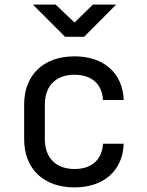

<svg xmlns="http://www.w3.org/2000/svg" viewBox="-20 -805 640 835"><path d="M346 -645 485 -785H384L304 -707L222 -785H123L263 -645ZM304 10C431 10 514 -63 518 -180H428C424 -110 378 -70 304 -70C225 -70 175 -117 175 -200V-351C175 -433 225 -480 304 -480C378 -480 424 -440 428 -370H518C514 -487 431 -560 304 -560C171 -560 85 -481 85 -350V-200C85 -69 171 10 304 10Z"/></svg>

Font: Tekne LDO
Style: Regular
Weight: 400
Monospace: yes
Designer: Alessio Laiso, Mario Rullo, Paolo Rosset
Foundry: Alessio Laiso
Version: Version 1.000;hotconv 1.0.109;makeotfexe 2.5.65596